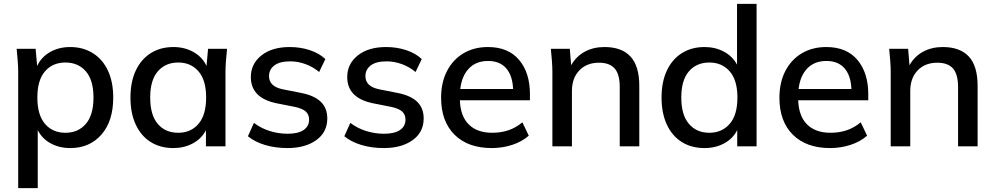

<svg xmlns="http://www.w3.org/2000/svg" viewBox="-20 -756 5141 992"><path d="M74 216V-383Q74 -412 71.5 -442.5Q69 -473 66 -504H164L172 -415Q193 -461 238.5 -487Q284 -513 343 -513Q409 -513 459.5 -481.5Q510 -450 537.5 -391.5Q565 -333 565 -252Q565 -130 504 -60.5Q443 9 343 9Q286 9 241.5 -15.5Q197 -40 175 -84V216ZM318 -70Q384 -70 423.5 -116Q463 -162 463 -252Q463 -342 423.5 -387.5Q384 -433 318 -433Q252 -433 212.5 -387.5Q173 -342 173 -252Q173 -162 212.5 -116Q252 -70 318 -70Z M876 9Q809 9 759 -22Q709 -53 681.5 -112Q654 -171 654 -252Q654 -333 681.5 -391.5Q709 -450 759 -481.5Q809 -513 876 -513Q934 -513 980 -487Q1026 -461 1047 -415L1055 -504H1153Q1150 -473 1147.5 -442.5Q1145 -412 1145 -383V0H1044V-83Q1021 -39 976 -15Q931 9 876 9ZM901 -70Q966 -70 1005.5 -116Q1045 -162 1045 -252Q1045 -342 1005.5 -387.5Q966 -433 901 -433Q835 -433 795.5 -387.5Q756 -342 756 -252Q756 -162 795 -116Q834 -70 901 -70Z M1465 9Q1402 9 1349 -7Q1296 -23 1261 -52L1292 -121Q1329 -93 1374 -79Q1419 -65 1466 -65Q1521 -65 1549 -84.5Q1577 -104 1577 -138Q1577 -165 1559 -180.5Q1541 -196 1502 -204L1406 -223Q1276 -251 1276 -358Q1276 -426 1330.5 -469.5Q1385 -513 1477 -513Q1532 -513 1580.5 -497Q1629 -481 1661 -451L1629 -384Q1598 -410 1559 -424.5Q1520 -439 1480 -439Q1425 -439 1397.5 -418Q1370 -397 1370 -363Q1370 -337 1386.5 -320Q1403 -303 1439 -295L1535 -276Q1603 -263 1637 -230.5Q1671 -198 1671 -144Q1671 -73 1614 -32Q1557 9 1465 9Z M1963 9Q1900 9 1847 -7Q1794 -23 1759 -52L1790 -121Q1827 -93 1872 -79Q1917 -65 1964 -65Q2019 -65 2047 -84.5Q2075 -104 2075 -138Q2075 -165 2057 -180.5Q2039 -196 2000 -204L1904 -223Q1774 -251 1774 -358Q1774 -426 1828.5 -469.5Q1883 -513 1975 -513Q2030 -513 2078.5 -497Q2127 -481 2159 -451L2127 -384Q2096 -410 2057 -424.5Q2018 -439 1978 -439Q1923 -439 1895.5 -418Q1868 -397 1868 -363Q1868 -337 1884.5 -320Q1901 -303 1937 -295L2033 -276Q2101 -263 2135 -230.5Q2169 -198 2169 -144Q2169 -73 2112 -32Q2055 9 1963 9Z M2521 9Q2398 9 2328.5 -60Q2259 -129 2259 -251Q2259 -330 2289.5 -389Q2320 -448 2374.5 -480.5Q2429 -513 2501 -513Q2606 -513 2662 -446.5Q2718 -380 2718 -270V-238H2356Q2359 -155 2402.5 -112.5Q2446 -70 2523 -70Q2567 -70 2605.5 -82.5Q2644 -95 2679 -124L2712 -55Q2677 -24 2626.5 -7.5Q2576 9 2521 9ZM2502 -441Q2440 -441 2403 -402.5Q2366 -364 2358 -296H2631Q2628 -366 2595 -403.5Q2562 -441 2502 -441Z M2834 0V-383Q2834 -412 2831.5 -442.5Q2829 -473 2826 -504H2924L2931 -419Q2957 -465 3001.5 -489Q3046 -513 3103 -513Q3192 -513 3237.5 -464Q3283 -415 3283 -312V0H3182V-306Q3182 -373 3155.5 -402.5Q3129 -432 3075 -432Q3011 -432 2973 -392Q2935 -352 2935 -286V0Z M3620 9Q3553 9 3503 -22Q3453 -53 3425.5 -112Q3398 -171 3398 -252Q3398 -333 3425.5 -391.5Q3453 -450 3503 -481.5Q3553 -513 3620 -513Q3676 -513 3720.5 -489Q3765 -465 3788 -422V-736H3889V0H3789V-84Q3767 -40 3722 -15.5Q3677 9 3620 9ZM3645 -70Q3710 -70 3750 -116Q3790 -162 3790 -252Q3790 -342 3750 -387.5Q3710 -433 3645 -433Q3579 -433 3539.5 -387.5Q3500 -342 3500 -252Q3500 -162 3539.5 -116Q3579 -70 3645 -70Z M4269 9Q4146 9 4076.5 -60Q4007 -129 4007 -251Q4007 -330 4037.5 -389Q4068 -448 4122.5 -480.5Q4177 -513 4249 -513Q4354 -513 4410 -446.5Q4466 -380 4466 -270V-238H4104Q4107 -155 4150.5 -112.5Q4194 -70 4271 -70Q4315 -70 4353.5 -82.5Q4392 -95 4427 -124L4460 -55Q4425 -24 4374.5 -7.5Q4324 9 4269 9ZM4250 -441Q4188 -441 4151 -402.5Q4114 -364 4106 -296H4379Q4376 -366 4343 -403.5Q4310 -441 4250 -441Z M4582 0V-383Q4582 -412 4579.5 -442.5Q4577 -473 4574 -504H4672L4679 -419Q4705 -465 4749.5 -489Q4794 -513 4851 -513Q4940 -513 4985.5 -464Q5031 -415 5031 -312V0H4930V-306Q4930 -373 4903.5 -402.5Q4877 -432 4823 -432Q4759 -432 4721 -392Q4683 -352 4683 -286V0Z"/></svg>

Font: Mulish SemiBold
Style: Regular
Weight: 600
Designer: Vernon Adams
Foundry: Vernon Adams
Version: Version 3.603; ttfautohint (v1.8.3)